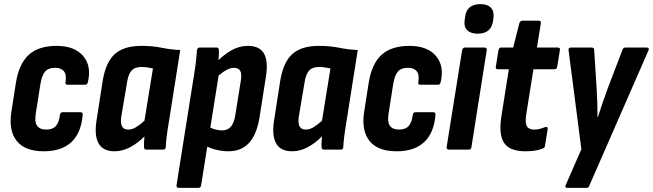

<svg xmlns="http://www.w3.org/2000/svg" viewBox="-20 -724 3160 929"><path d="M192 8Q101 8 61 -42Q21 -92 35 -183L57 -324Q72 -416 119.5 -459Q167 -502 254 -502Q341 -502 382.5 -453Q424 -404 405 -326Q402 -314 393 -314H307Q294 -314 297 -326Q303 -362 289.5 -379Q276 -396 246 -396Q214 -396 198 -377.5Q182 -359 175 -314L154 -180Q146 -137 158.5 -117Q171 -97 204 -97Q235 -97 250.5 -114.5Q266 -132 270 -168Q272 -181 283 -181H369Q382 -181 380 -168Q373 -81 325.5 -36.5Q278 8 192 8Z M534 8Q478 8 456.5 -31Q435 -70 448 -147L477 -334Q492 -424 536 -463Q580 -502 664 -502Q718 -502 762 -493Q806 -484 852 -482L796 -127Q790 -92 786.5 -63.5Q783 -35 782 -12Q781 0 769 0H688Q677 0 677 -12Q676 -24 677 -37.5Q678 -51 679 -64Q645 -30 608.5 -11Q572 8 534 8ZM601 -97Q619 -97 638 -108.5Q657 -120 679 -140L720 -393Q706 -396 691.5 -398Q677 -400 664 -400Q633 -400 617 -383Q601 -366 595 -327L567 -161Q562 -130 570 -113.5Q578 -97 601 -97Z M1085 8Q1056 8 1023.5 0Q991 -8 969 -22L984 -115Q1000 -104 1018.5 -98.5Q1037 -93 1055 -93Q1082 -93 1097.5 -111.5Q1113 -130 1119 -170L1145 -332Q1151 -366 1142.5 -381Q1134 -396 1112 -396Q1093 -396 1070.5 -382.5Q1048 -369 1021 -343L1019 -415Q1061 -459 1099.5 -480.5Q1138 -502 1179 -502Q1236 -502 1257.5 -464.5Q1279 -427 1266 -349L1237 -164Q1224 -76 1186.5 -34Q1149 8 1085 8ZM845 185Q833 185 834 173L920 -369Q926 -407 929 -434Q932 -461 933 -481Q935 -494 946 -494H1028Q1039 -494 1039 -481Q1040 -466 1038 -443.5Q1036 -421 1034 -403L1039 -366L953 173Q951 185 940 185Z M1393 8Q1337 8 1315.5 -31Q1294 -70 1307 -147L1336 -334Q1351 -424 1395 -463Q1439 -502 1523 -502Q1577 -502 1621 -493Q1665 -484 1711 -482L1655 -127Q1649 -92 1645.5 -63.5Q1642 -35 1641 -12Q1640 0 1628 0H1547Q1536 0 1536 -12Q1535 -24 1536 -37.5Q1537 -51 1538 -64Q1504 -30 1467.5 -11Q1431 8 1393 8ZM1460 -97Q1478 -97 1497 -108.5Q1516 -120 1538 -140L1579 -393Q1565 -396 1550.5 -398Q1536 -400 1523 -400Q1492 -400 1476 -383Q1460 -366 1454 -327L1426 -161Q1421 -130 1429 -113.5Q1437 -97 1460 -97Z M1899 8Q1808 8 1768 -42Q1728 -92 1742 -183L1764 -324Q1779 -416 1826.5 -459Q1874 -502 1961 -502Q2048 -502 2089.5 -453Q2131 -404 2112 -326Q2109 -314 2100 -314H2014Q2001 -314 2004 -326Q2010 -362 1996.5 -379Q1983 -396 1953 -396Q1921 -396 1905 -377.5Q1889 -359 1882 -314L1861 -180Q1853 -137 1865.5 -117Q1878 -97 1911 -97Q1942 -97 1957.5 -114.5Q1973 -132 1977 -168Q1979 -181 1990 -181H2076Q2089 -181 2087 -168Q2080 -81 2032.5 -36.5Q1985 8 1899 8Z M2153 0Q2140 0 2141 -12L2216 -481Q2219 -494 2229 -494H2324Q2337 -494 2335 -481L2261 -12Q2259 0 2248 0ZM2291 -561Q2258 -561 2241 -577.5Q2224 -594 2228 -625L2230 -640Q2237 -704 2304 -704Q2338 -704 2354.5 -687.5Q2371 -671 2368 -640L2366 -625Q2358 -561 2291 -561Z M2522 8Q2447 8 2419.5 -32Q2392 -72 2406 -161L2442 -389H2389Q2377 -389 2379 -401L2392 -481Q2395 -494 2405 -494H2463L2493 -612Q2498 -624 2507 -624H2586Q2598 -624 2597 -612L2578 -494H2678Q2692 -494 2689 -481L2676 -401Q2674 -389 2663 -389H2561L2526 -169Q2520 -129 2529.5 -113Q2539 -97 2565 -97Q2580 -97 2592.5 -100.5Q2605 -104 2618 -109Q2632 -113 2630 -99L2617 -19Q2616 -8 2605 -5Q2588 2 2567 5Q2546 8 2522 8Z M2724 185Q2718 185 2716 181.5Q2714 178 2717 172L2793 -2L2731 -481Q2730 -488 2733.5 -491Q2737 -494 2743 -494H2843Q2855 -494 2855 -481L2867 -295Q2869 -262 2870 -227.5Q2871 -193 2871 -158H2873Q2884 -193 2896 -227.5Q2908 -262 2920 -295L2991 -481Q2995 -494 3005 -494H3110Q3115 -494 3118 -490.5Q3121 -487 3118 -481L2832 173Q2828 185 2818 185Z"/></svg>

Font: Sofia Sans Condensed ExtraBold
Style: Italic
Weight: 800
Italic angle: -9°
Version: Version 4.100